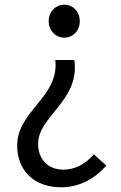

<svg xmlns="http://www.w3.org/2000/svg" viewBox="-20 -577 514 816"><path d="M240 219C321 219 384 180 432 127L379 79C344 119 300 144 250 144C179 144 142 95 142 34C142 -84 320 -148 296 -322H215C233 -165 53 -106 53 41C53 151 128 219 240 219ZM253 -417C290 -417 319 -446 319 -487C319 -528 290 -557 253 -557C217 -557 187 -528 187 -487C187 -446 217 -417 253 -417Z"/></svg>

Font: Source Han Sans HK
Style: Regular
Weight: 400
Designer: Ryoko NISHIZUKA 西塚涼子 (kana, bopomofo & ideographs); Paul D. Hunt (Latin, Greek & Cyrillic); Sandoll Communications 산돌커뮤니
Foundry: Adobe
Version: Version 2.000;hotconv 1.0.107;makeotfexe 2.5.65593